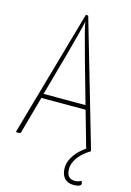

<svg xmlns="http://www.w3.org/2000/svg" viewBox="-134 -771 703 1031"><g transform="rotate(15 218.0 -255.0)"><path d="M10 0C17 1 22 1 24 1C31 1 36 1 38 -6L95 -212H341L398 -11C359 15 313 63 313 118C313 168 339 195 383 195C403 195 424 190 424 178C424 172 421 167 418 162C410 167 400 172 384 172C350 172 337 152 337 117C337 70 377 26 420 0C424 -2 426 -4 426 -7C426 -8 426 -9 425 -11L224 -703C223 -704 219 -705 215 -705C212 -705 210 -704 210 -703ZM334 -236H101L166 -470C191 -562 214 -648 217 -669C219 -648 243 -561 268 -470Z"/></g></svg>

Font: Yanone Kaffeesatz Extra Light
Style: Regular
Weight: 200
Designer: Yanone (Cyrillic: Daniel Pouzeot & Huerta Tipografica)
Foundry: Yanone
Version: Version 1.100;PS 001.100;hotconv 1.0.70;makeotf.lib2.5.58329